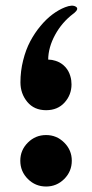

<svg xmlns="http://www.w3.org/2000/svg" viewBox="-20 -664 327 683"><path d="M144 -272Q101.6 -272 77.1 -301.5Q52.7 -331.1 52.7 -371.1Q52.7 -411.1 62.3 -449.2Q71.8 -487.3 87.6 -517.1Q103.5 -546.9 124 -571.5Q144.5 -596.2 166.7 -612.8Q189 -629.4 211.4 -638.2Q237.3 -648.4 250 -640.1Q261.7 -632.8 244.1 -617.7L240.7 -615.2Q200.2 -584.5 176 -540Q151.9 -495.6 151.4 -452.1Q165.5 -451.7 177.2 -447.8Q189 -443.8 197.3 -438.5Q205.6 -433.1 212.2 -425.8Q218.8 -418.5 222.9 -410.9Q227.1 -403.3 229.7 -394.8Q232.4 -386.2 233.4 -378.7Q234.4 -371.1 234.4 -363.8Q234.4 -326.7 209.7 -299.3Q185.1 -272 144 -272ZM144 -0.5Q106 -0.5 79.1 -27.3Q52.2 -54.2 52.2 -92.3Q52.2 -129.9 79.1 -156.7Q106 -183.6 144 -183.6Q181.6 -183.6 208.5 -156.7Q235.4 -129.9 235.4 -92.3Q235.4 -54.2 208.5 -27.3Q181.6 -0.5 144 -0.5Z"/></svg>

Font: Sahel FD
Style: Bold-FD
Weight: 700
Foundry: Saber Rastikerdar (saber.rastikerdar@gmail.com)
Version: Version 3.3.0